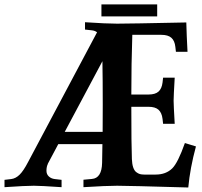

<svg xmlns="http://www.w3.org/2000/svg" viewBox="-24 -833 899 856"><path d="M638.2 -356.9H561.5Q561.5 -185.5 564 -123.5Q564.9 -101.6 569.8 -86.9Q574.7 -72.3 583.3 -65.7Q591.8 -59.1 599.9 -56.9Q607.9 -54.7 619.1 -54.7H669.9Q715.8 -54.7 744.1 -82.5Q769.5 -107.9 800.3 -195.3L849.6 -180.2Q823.2 -83 815.4 2.9Q545.9 -4.9 498 -4.9Q451.7 -4.9 348.1 1.5V-31.7L386.2 -35.2H385.7Q429.7 -38.6 431.2 -106.9Q431.6 -142.6 432.6 -190.4H235.8L189 -102.5H189.5Q183.1 -89.8 183.1 -71.8Q183.1 -56.2 193.6 -46.4Q204.1 -36.6 220.2 -34.7L250.5 -31.2V1.5Q156.2 -4.9 127 -4.9Q90.3 -4.9 -3.9 1.5V-31.2L25.9 -34.7Q45.9 -37.1 63.2 -54Q80.6 -70.8 101.6 -111.3L408.7 -689Q399.4 -696.3 385.7 -697.8L355 -701.2V-733.9Q450.2 -727.5 498 -727.5Q551.8 -727.5 806.6 -732.9Q808.1 -673.8 812 -602.1H760.3L757.8 -624Q754.9 -651.4 740 -664.6Q725.1 -677.7 695.3 -677.7H565.9Q561.5 -550.3 561.5 -411.6H638.2Q668 -411.6 682.6 -424.6Q697.3 -437.5 700.7 -465.3L703.1 -486.8H754.9Q750 -402.3 750 -384.3Q750 -365.7 754.9 -281.2H703.1L700.7 -302.7Q697.3 -330.6 682.6 -343.8Q668 -356.9 638.2 -356.9ZM434.1 -366.2Q434.1 -480.5 432.6 -560.1L264.6 -245.1H433.6Q434.1 -281.2 434.1 -366.2ZM676.8 -813.5V-759.8H428.2V-813.5Z"/></svg>

Font: Flanker
Style: Bold
Weight: 700
Designer: Flanker
Foundry: Flanker
Version: Version 2.021